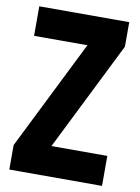

<svg xmlns="http://www.w3.org/2000/svg" viewBox="-82 -770 603 826"><g transform="rotate(10 219.5 -357.0)"><path d="M422 0H17V-107L255 -585H22V-714H415V-607L178 -131H422Z"/></g></svg>

Font: Noto Sans Sinhala ExtraCondensed ExtraBold
Style: Regular
Weight: 800
Width: 2
Designer: Jelle Bosma - Monotype Design Team
Foundry: Monotype Imaging Inc.
Version: Version 2.006; ttfautohint (v1.8.4.7-5d5b)